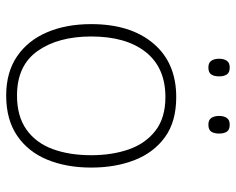

<svg xmlns="http://www.w3.org/2000/svg" viewBox="-91 -662 763 621"><g transform="rotate(90 290.5 -351.5)"><path d="M522 -265Q522 -185 496.5 -123Q471 -61 419 -25.5Q367 10 289 10Q214 10 162.5 -25Q111 -60 84.5 -122Q58 -184 58 -265Q58 -392 120.5 -466Q183 -540 294 -540Q373 -540 423 -504Q473 -468 497.5 -406Q522 -344 522 -265ZM98 -265Q98 -158 145 -91.5Q192 -25 289 -25Q356 -25 399 -55.5Q442 -86 462 -140Q482 -194 482 -265Q482 -333 463 -387Q444 -441 402.5 -473Q361 -505 294 -505Q199 -505 148.5 -441.5Q98 -378 98 -265ZM170 -679Q170 -694 176.5 -703.5Q183 -713 198 -713Q215 -713 221 -703.5Q227 -694 227 -679Q227 -663 221 -653.5Q215 -644 198 -644Q183 -644 176.5 -653.5Q170 -663 170 -679ZM355 -679Q355 -694 361.5 -703.5Q368 -713 383 -713Q400 -713 406 -703.5Q412 -694 412 -679Q412 -663 406 -653.5Q400 -644 383 -644Q368 -644 361.5 -653.5Q355 -663 355 -679Z"/></g></svg>

Font: Noto Sans Gujarati ExtraLight
Style: Regular
Weight: 200
Designer: Jelle Bosma - Monotype Design Team, Universal Thirst
Foundry: Monotype Imaging Inc.
Version: Version 2.106; ttfautohint (v1.8.4.7-5d5b)